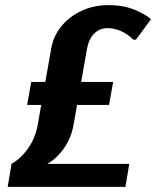

<svg xmlns="http://www.w3.org/2000/svg" viewBox="-20 -730 610 750"><path d="M25 -90Q51 -105 68 -124Q114 -172 127 -240L141 -320H86L102 -410H157L180 -540Q188 -588 219 -626.5Q250 -665 298 -687.5Q346 -710 405 -710Q475 -710 527 -682Q551 -671 570 -655L511 -575H501Q491 -585 474 -597Q438 -620 399 -620Q369 -620 348 -599Q327 -578 320 -540L297 -410H422L406 -320H281L267 -240Q254 -172 208 -124Q191 -105 165 -90H485L470 0H10Z"/></svg>

Font: Scada
Style: Bold Italic
Weight: 700
Italic angle: -10°
Version: Version 4.000